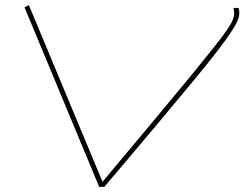

<svg xmlns="http://www.w3.org/2000/svg" viewBox="-20 -731 956 751"><path d="M388 0H368L76 -702L93 -711L381 -20Q499 -161 583.5 -262Q668 -363 724.5 -432Q781 -501 815.5 -544.5Q850 -588 867.5 -613.5Q885 -639 890.5 -653.5Q896 -668 896 -678Q896 -681 895.5 -687Q895 -693 893 -700H913Q916 -693 916 -679Q916 -667 909.5 -651Q903 -635 884.5 -606.5Q866 -578 830.5 -532Q795 -486 736.5 -415Q678 -344 592.5 -242Q507 -140 388 0Z"/></svg>

Font: Georama Extra Expanded Thin
Style: Italic
Weight: 100
Width: 8
Italic angle: -9°
Designer: Jean-Baptiste Levee
Foundry: Production Type
Version: Version 1.000